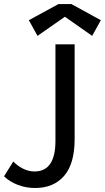

<svg xmlns="http://www.w3.org/2000/svg" viewBox="-20 -920 520 952"><path d="M254.9 -221.2V-700.2H350.1V-231Q350.1 -107.9 297.9 -47.9Q245.6 12.2 153.8 12.2Q108.9 12.2 68.1 -3.4Q27.3 -19 0 -45.9L45.9 -119.1Q66.9 -97.2 94.7 -83.5Q122.6 -69.8 150.9 -69.8Q254.9 -69.8 254.9 -221.2ZM301.8 -836.9 166 -742.2 123 -819.8 270 -899.9H334L480 -819.8L437 -742.2Z"/></svg>

Font: ABeeZee
Style: Regular
Weight: 400
Designer: Anja Meiners
Foundry: Anja Meiners
Version: Version 1.002